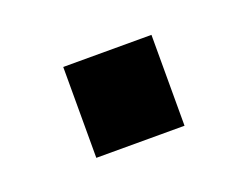

<svg xmlns="http://www.w3.org/2000/svg" viewBox="-41 -443 351 272"><g transform="rotate(-20 134.5 -306.5)"><path d="M68 -375V-238H201V-375Z"/></g></svg>

Font: Mission Medium
Style: Regular
Weight: 500
Version: Version 1.000;FEAKit 1.0